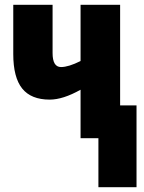

<svg xmlns="http://www.w3.org/2000/svg" viewBox="-20 -573 599 796"><path d="M478 -136H546V203H388V0H314V-201Q241 -160 186 -160Q109 -160 72 -206Q35 -252 35 -349V-553H198V-353Q198 -295 233 -295Q264 -295 314 -320V-553H478Z"/></svg>

Font: Noto Sans UI CondBlack
Style: Regular
Weight: 900
Width: 3
Designer: Monotype Design Team
Foundry: Monotype Imaging Inc.
Version: Version 1.001